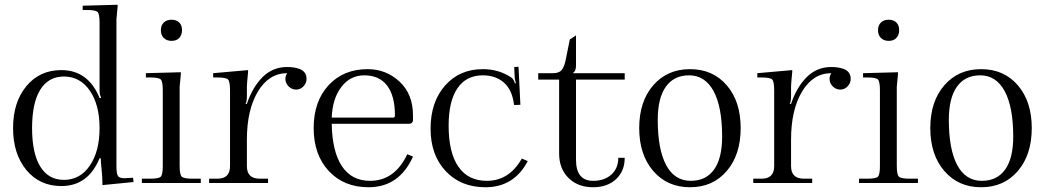

<svg xmlns="http://www.w3.org/2000/svg" viewBox="-20 -770 4397 808"><path d="M399 -675Q399 -711 390.5 -719.5Q382 -728 346 -728H328V-746L475 -750V-743Q470 -693 470 -689V-71Q470 -40 476 -30Q482 -20 504 -20Q507 -20 513 -20.5Q519 -21 523 -21L540 -22L542 -4L411 9V1Q411 -24 407.5 -57Q404 -90 404 -104H399Q351 13 238 13Q147 13 91 -54.5Q35 -122 35 -231Q35 -340 91 -407.5Q147 -475 238 -475Q351 -475 399 -358H405V-361Q399 -370 399 -392ZM249 -448Q184 -448 149.5 -392.5Q115 -337 115 -231Q115 -125 149.5 -69Q184 -13 249 -13Q317 -13 358 -73Q399 -133 399 -231Q399 -329 358 -388.5Q317 -448 249 -448Z M702 -687Q722 -687 734 -675.5Q746 -664 746 -643Q746 -623 734.5 -610.5Q723 -598 702 -598Q682 -598 669.5 -610Q657 -622 657 -643Q657 -663 669 -675Q681 -687 702 -687ZM594 -462 741 -466V-458Q736 -408 736 -405V-71Q736 -35 745 -26.5Q754 -18 790 -18H825V0H577V-18H612Q648 -18 656.5 -26.5Q665 -35 665 -71V-391Q665 -427 656.5 -435.5Q648 -444 612 -444H594Z M1019 -333Q1043 -404 1085.5 -446Q1128 -488 1188 -488Q1219 -488 1240 -480Q1270 -469 1270 -438Q1270 -420 1257 -406.5Q1244 -393 1226 -393Q1208 -393 1194.5 -406.5Q1181 -420 1181 -438Q1181 -450 1188 -461V-462Q1112 -462 1065.5 -385Q1019 -308 1019 -182V-71Q1019 -18 1073 -18H1108V0H860V-18H895Q948 -18 948 -71V-391Q948 -427 939.5 -435.5Q931 -444 895 -444H877V-462L1024 -475V-467Q1019 -417 1019 -405V-367Q1019 -342 1014 -335V-333Z M1376 -275H1634Q1642 -275 1642 -284Q1642 -367 1609 -410Q1576 -453 1513 -453Q1454 -453 1416.5 -404Q1379 -355 1376 -275ZM1718 -266Q1718 -249 1700 -249H1376Q1378 -132 1419 -70.5Q1460 -9 1537 -9Q1641 -9 1694 -121L1718 -111Q1660 18 1531 18Q1427 18 1363.5 -50.5Q1300 -119 1300 -231Q1300 -343 1362.5 -411Q1425 -479 1527 -479Q1605 -479 1661.5 -426.5Q1718 -374 1718 -284Z M2201 -92Q2143 18 2023 18Q1919 18 1855.5 -50Q1792 -118 1792 -228Q1792 -341 1853 -410Q1914 -479 2012 -479Q2080 -479 2133 -443Q2142 -436 2147 -419L2151 -420Q2146 -438 2146 -445L2144 -488L2162 -489L2170 -329L2144 -328L2143 -331Q2135 -393 2100 -423Q2065 -453 2012 -453Q1942 -453 1905 -398.5Q1868 -344 1868 -241Q1868 -128 1909 -68.5Q1950 -9 2029 -9Q2123 -9 2176 -103Z M2404 -435V-98Q2404 -9 2476 -9Q2524 -9 2553 -35.5Q2582 -62 2582 -106H2609Q2609 -50 2572.5 -16Q2536 18 2476 18Q2412 18 2372.5 -21Q2333 -60 2333 -124V-435H2245V-462H2307Q2332 -462 2343 -474.5Q2354 -487 2360 -515L2378 -604L2404 -621V-494Q2404 -470 2391 -463V-462H2609V-435Z M3019 -195Q3019 -320 2983 -386.5Q2947 -453 2880 -453Q2816 -453 2782 -405Q2748 -357 2748 -266Q2748 -141 2783.5 -75Q2819 -9 2887 -9Q2951 -9 2985 -56.5Q3019 -104 3019 -195ZM2729 -50.5Q2670 -119 2670 -231Q2670 -343 2729 -411Q2788 -479 2884 -479Q2980 -479 3038.5 -411Q3097 -343 3097 -231Q3097 -119 3038.5 -50.5Q2980 18 2884 18Q2788 18 2729 -50.5Z M3309 -333Q3333 -404 3375.5 -446Q3418 -488 3478 -488Q3509 -488 3530 -480Q3560 -469 3560 -438Q3560 -420 3547 -406.5Q3534 -393 3516 -393Q3498 -393 3484.5 -406.5Q3471 -420 3471 -438Q3471 -450 3478 -461V-462Q3402 -462 3355.5 -385Q3309 -308 3309 -182V-71Q3309 -18 3363 -18H3398V0H3150V-18H3185Q3238 -18 3238 -71V-391Q3238 -427 3229.5 -435.5Q3221 -444 3185 -444H3167V-462L3314 -475V-467Q3309 -417 3309 -405V-367Q3309 -342 3304 -335V-333Z M3720 -687Q3740 -687 3752 -675.5Q3764 -664 3764 -643Q3764 -623 3752.5 -610.5Q3741 -598 3720 -598Q3700 -598 3687.5 -610Q3675 -622 3675 -643Q3675 -663 3687 -675Q3699 -687 3720 -687ZM3612 -462 3759 -466V-458Q3754 -408 3754 -405V-71Q3754 -35 3763 -26.5Q3772 -18 3808 -18H3843V0H3595V-18H3630Q3666 -18 3674.5 -26.5Q3683 -35 3683 -71V-391Q3683 -427 3674.5 -435.5Q3666 -444 3630 -444H3612Z M4244 -195Q4244 -320 4208 -386.5Q4172 -453 4105 -453Q4041 -453 4007 -405Q3973 -357 3973 -266Q3973 -141 4008.5 -75Q4044 -9 4112 -9Q4176 -9 4210 -56.5Q4244 -104 4244 -195ZM3954 -50.5Q3895 -119 3895 -231Q3895 -343 3954 -411Q4013 -479 4109 -479Q4205 -479 4263.5 -411Q4322 -343 4322 -231Q4322 -119 4263.5 -50.5Q4205 18 4109 18Q4013 18 3954 -50.5Z"/></svg>

Font: Foglihten068fMac
Style: Regular
Weight: 500
Designer: gluk (gluksza@wp.pl)
Foundry: gluk (gluksza@wp.pl)
Version: Version 0.68